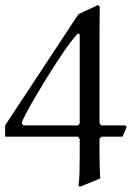

<svg xmlns="http://www.w3.org/2000/svg" viewBox="-21 -724 541 749"><path d="M360.8 -704.1 368.2 -698.2Q368.2 -690.4 367.7 -656.2Q367.2 -622.1 367.2 -571.5Q367.2 -521 367.2 -462.9Q367.2 -404.8 367.2 -347.9Q367.2 -291 367.2 -244.1L374 -234.9H467.8L473.1 -228L457 -190.9H375L367.2 -183.1Q367.2 -156.2 367.2 -124Q367.2 -91.8 368.2 -65.4Q369.1 -39.1 370.1 -27.8L290 4.9L285.2 -1Q288.1 -19 289.1 -49.6Q290 -80.1 290 -115.5Q290 -150.9 290 -182.1L283.2 -190.9H-1V-234.9L285.2 -668.9ZM290 -243.2V-585Q290 -592.8 285.2 -592.8Q282.2 -592.8 279.8 -590.8Q254.9 -562 231.9 -528.6Q209 -495.1 187 -460.9Q172.9 -439 152.3 -405.5Q131.8 -372.1 111.8 -337.6Q91.8 -303.2 77.9 -276.6Q64 -250 64 -242.2L68.8 -234.9H284.2Z"/></svg>

Font: Aref Ruqaa
Style: Regular
Weight: 400
Designer: Abdullah Aref
Version: Version 1.002